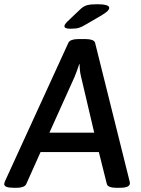

<svg xmlns="http://www.w3.org/2000/svg" viewBox="-36 -887 669 909"><path d="M297 -751Q269 -751 269 -763Q269 -768 273 -773.5Q277 -779 282 -784L343 -842Q358 -857 375 -862Q392 -867 424 -867Q450 -867 465.5 -863Q481 -859 481 -850Q481 -842 472 -833.5Q463 -825 439 -811L372 -772Q351 -759 337 -755Q323 -751 297 -751ZM29 2Q-16 2 -16 -15Q-16 -21 -11 -32L288 -685Q293 -694 305 -698Q317 -702 335 -702H370Q387 -702 399 -698Q411 -694 414 -685L577 -31Q579 -25 579 -19Q579 -10 568.5 -4Q558 2 532 2H513Q496 2 484.5 -2Q473 -6 470 -15L432 -167H156L88 -15Q83 -6 71.5 -2Q60 2 45 2ZM198 -259H410L348 -523Q344 -538 342.5 -553Q341 -568 341 -583H339Q334 -568 328.5 -552.5Q323 -537 317 -523Z"/></svg>

Font: Asap Medium
Style: Italic
Weight: 500
Italic angle: -6°
Designer: Pablo Cosgaya
Foundry: Omnibus-Type
Version: Version 3.001; ttfautohint (v1.8.3)